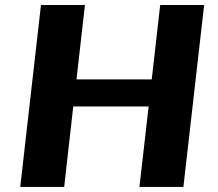

<svg xmlns="http://www.w3.org/2000/svg" viewBox="-20 -735 859 755"><path d="M59.6 0 141.1 -715.3H314L280.8 -422.9H576.7L609.9 -715.3H782.7L701.2 0H528.3L564.5 -316.4H268.1L232.4 0Z"/></svg>

Font: Proza Libre
Style: Bold Italic
Weight: 700
Designer: Jasper de Waard
Foundry: Jasper de Waard
Version: Version 1.000; ttfautohint (v1.4.1.8-43bc)